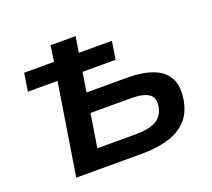

<svg xmlns="http://www.w3.org/2000/svg" viewBox="-120 -860 1122 1016"><g transform="rotate(-20 441.5 -352.5)"><path d="M145 0 227 -515H60L76 -616H244L257 -705H398L384 -616H570L554 -515H368L350 -405H581Q667 -405 725.5 -382Q784 -359 808.5 -311Q833 -263 818 -183Q804 -115 762.5 -75Q721 -35 658 -17.5Q595 0 515 0ZM303 -108H523Q592 -108 631.5 -129Q671 -150 682 -199Q693 -252 661.5 -274Q630 -296 560 -296H333Z"/></g></svg>

Font: Nunito Sans 7pt SemiExpanded
Style: Bold Italic
Weight: 700
Width: 6
Italic angle: -9°
Designer: Vernon Adams
Foundry: Vernon Adams
Version: Version 3.101;gftools[0.9.27]